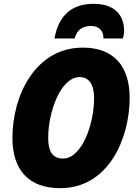

<svg xmlns="http://www.w3.org/2000/svg" viewBox="-20 -974 717 1004"><path d="M265 -773H370C385 -825 418 -838 457 -838C498 -838 521 -814 521 -773H623C626 -785 629 -799 629 -813C629 -898 576 -954 470 -954C353 -954 286 -891 265 -773ZM295 10C548 10 658 -251 658 -462C658 -626 577 -725 413 -725C166 -725 45 -476 45 -253C45 -87 128 10 295 10ZM310 -145C258 -145 232 -177 232 -253C232 -387 296 -571 397 -571C445 -571 472 -532 472 -463C472 -317 405 -145 310 -145Z"/></svg>

Font: Noto Sans SemiCondensed Black
Style: Italic
Weight: 900
Width: 4
Italic angle: -12°
Designer: Monotype Design Team
Foundry: Monotype Imaging Inc.
Version: Version 2.013